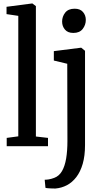

<svg xmlns="http://www.w3.org/2000/svg" viewBox="-20 -839 574 1102"><path d="M85 -56.5V-748L17.5 -758V-800L163.5 -819H166L186 -804V-55.5L255.5 -47.5V0H18.5V-47.5ZM298.5 243Q292.5 243 280.2 242.8Q268 242.5 256.2 241.5Q244.5 240.5 241 239L236.5 192.5Q243.5 193 258.8 190.8Q274 188.5 291 182Q319.5 171.5 336 142.8Q352.5 114 359.8 70Q367 26 367 -29.5L366 -473L289 -491.5V-545.5L443.5 -565H446.5L468 -547.5V-6Q468 55.5 454.8 101.2Q441.5 147 418 177.5Q394.5 208 364 224Q333.5 240 298.5 243ZM400.5 -650Q369 -650 352.8 -669.2Q336.5 -688.5 336.5 -715Q336.5 -744 354.2 -766.5Q372 -789 408 -789H409Q440 -789 456.2 -770.2Q472.5 -751.5 472.5 -725Q472.5 -696 454.8 -673Q437 -650 401.5 -650Z"/></svg>

Font: Merriweather 24pt SemiCondensed
Style: Regular
Weight: 400
Width: 4
Designer: Eben Sorkin
Foundry: Eben Sorkin
Version: Version 2.100